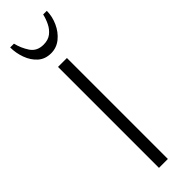

<svg xmlns="http://www.w3.org/2000/svg" viewBox="-278 -820 823 823"><g transform="rotate(-45 134.0 -408.0)"><path d="M21 -816H44Q52 -782 71.5 -752.5Q91 -723 131 -723Q159 -723 177 -737Q195 -751 205.5 -772.5Q216 -794 221 -816H243Q243 -782 228 -749Q213 -716 187 -695Q161 -674 128 -674Q92 -674 68.5 -695Q45 -716 33 -749Q21 -782 21 -816ZM107 0V-612H161V0Z"/></g></svg>

Font: Ancizar Sans Thin
Style: Regular
Weight: 100
Designer: Cesar Puertas, Viviana Monsalve, Julian Moncada, Julian Prieto, Jose Castro, Mariel Hernandez, Felipe Aragon, Sara Alarc
Version: Version 8.100